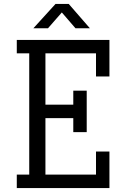

<svg xmlns="http://www.w3.org/2000/svg" viewBox="-20 -952 624 972"><path d="M419 -493V-283H351V-354H210V-68H466V-185H534V0H65V-68H128V-682H65V-750H534V-565H466V-682H210V-422H351V-493ZM435 -809H362L293 -889L223 -809H149L261 -932H328Z"/></svg>

Font: Kelly Slab
Style: Regular
Weight: 400
Designer: Denis Masharov
Foundry: Denis Masharov
Version: Version 1.001